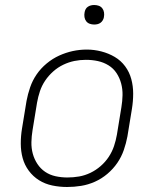

<svg xmlns="http://www.w3.org/2000/svg" viewBox="-20 -739 640 767"><path d="M248 8Q218 8 189 2Q160 -4 136 -19Q112 -34 95 -57Q78 -80 70.5 -107.5Q63 -135 63 -165.5Q63 -196 68 -226L86 -336Q91 -363 100.5 -390.5Q110 -418 126.5 -442Q143 -466 166.5 -485.5Q190 -505 216.5 -517Q243 -529 270.5 -535Q298 -541 327 -541Q356 -541 385 -533.5Q414 -526 438.5 -511.5Q463 -497 480 -474Q497 -451 504.5 -423Q512 -395 512 -365Q512 -335 507 -304L489 -194Q484 -167 474.5 -139.5Q465 -112 448.5 -88Q432 -64 409 -44.5Q386 -25 359 -13Q332 -1 304 3.5Q276 8 248 8ZM249 -30Q249 -30 249 -30Q249 -30 249 -30Q273 -30 296 -34Q319 -38 341 -48.5Q363 -59 382 -75.5Q401 -92 414.5 -112.5Q428 -133 435.5 -155.5Q443 -178 447 -201L465 -311Q469 -335 469.5 -359Q470 -383 464 -405.5Q458 -428 445.5 -447Q433 -466 413.5 -478Q394 -490 371 -495Q348 -500 323 -500Q300 -500 277.5 -495.5Q255 -491 233 -480.5Q211 -470 192.5 -453.5Q174 -437 160.5 -417Q147 -397 139.5 -374.5Q132 -352 128 -329L110 -219Q106 -195 105.5 -171Q105 -147 111 -125Q117 -103 129.5 -84Q142 -65 160.5 -52.5Q179 -40 202 -35Q225 -30 249 -30ZM356 -641Q347 -641 338.5 -644Q330 -647 324.5 -654Q319 -661 317.5 -670.5Q316 -680 318 -690Q319 -696 322 -702Q325 -708 331 -712Q337 -716 343.5 -717.5Q350 -719 356 -719Q366 -719 374.5 -716Q383 -713 388.5 -706Q394 -699 395.5 -689.5Q397 -680 395 -670Q394 -664 390.5 -658Q387 -652 381.5 -648Q376 -644 369.5 -642.5Q363 -641 356 -641Z"/></svg>

Font: Iosevka Curly XLtEx
Style: Italic
Weight: 200
Width: 7
Italic angle: -9°
Monospace: yes
Designer: Belleve Invis
Foundry: Belleve Invis
Version: Version 11.1.0; ttfautohint (v1.8.3)